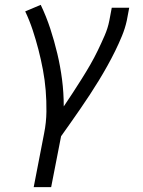

<svg xmlns="http://www.w3.org/2000/svg" viewBox="-20 -562 590 792"><path d="M119 210 162 -12Q171 -57 171.5 -101.5Q172 -146 168.5 -189Q165 -232 157 -274.5Q149 -317 138.5 -357.5Q128 -398 115 -437.5Q102 -477 84 -515L148 -542Q171 -494 187.5 -443.5Q204 -393 216.5 -340.5Q229 -288 236 -233.5Q243 -179 243 -123Q262 -151 280.5 -179.5Q299 -208 317 -236.5Q335 -265 352 -294.5Q369 -324 383.5 -354Q398 -384 411.5 -415Q425 -446 431 -477L441 -530H513L503 -477Q496 -445 483 -413.5Q470 -382 455 -351.5Q440 -321 423 -290.5Q406 -260 388 -230.5Q370 -201 351 -172Q332 -143 312 -114Q292 -85 272 -56.5Q252 -28 232 0L191 210Z"/></svg>

Font: Lode
Style: Italic
Weight: 400
Italic angle: -11°
Monospace: yes
Designer: Belleve Invis
Foundry: Belleve Invis
Version: Version 29.2.0; ttfautohint (v1.8.3)